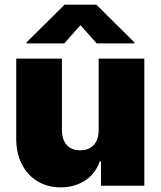

<svg xmlns="http://www.w3.org/2000/svg" viewBox="-20 -797 689 824"><path d="M49.7 -197.4V-545.5H245.7V-238.6Q246.1 -197.8 266.2 -174.9Q286.2 -152 323.9 -152Q361.5 -152 382.5 -174.9Q403.4 -197.8 403.4 -238.6V-545.5H599.4V0H413.4V-103.7H407.7Q398.8 -77.8 383 -57.2Q367.2 -36.6 345.5 -22.4Q323.9 -8.2 297.2 -0.5Q270.6 7.1 240.1 7.1Q197.1 7.1 162.1 -8.2Q127.1 -23.4 102.3 -50.6Q77.4 -77.8 63.7 -115.2Q50.1 -152.7 49.7 -197.4ZM257.1 -777H393.5L556.8 -615.1V-610.8H394.9L325.3 -688.9L255.7 -610.8H93.8V-615.1Z"/></svg>

Font: Inter P Black
Style: Regular
Weight: 900
Designer: Rasmus Andersson
Foundry: rsms
Version: Version 3.018;git-588b23468